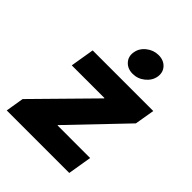

<svg xmlns="http://www.w3.org/2000/svg" viewBox="-215 -884 1003 1003"><g transform="rotate(45 286.0 -383.0)"><path d="M10.3 0 26.9 -100.6 325.2 -403.8 325.7 -406.7H84L106 -539.1H553.7L535.2 -429.2L253.9 -135.3L253.4 -132.3H494.1L472.2 0ZM339.8 -600.1Q302.7 -600.1 280.8 -624Q258.8 -647.9 264.6 -682.6Q270 -717.8 300 -741.7Q330.1 -765.6 367.2 -765.6Q404.8 -765.6 426.8 -741.7Q448.7 -717.8 442.9 -682.6Q437 -648.4 407.2 -624.3Q377.4 -600.1 339.8 -600.1Z"/></g></svg>

Font: Inter 18pt ExtraBold
Style: Italic
Weight: 800
Italic angle: -9.3988°
Designer: Rasmus Andersson
Foundry: rsms
Version: Version 4.001;git-66647c0bb